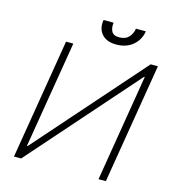

<svg xmlns="http://www.w3.org/2000/svg" viewBox="-129 -1014 1022 1122"><g transform="rotate(15 382.5 -453.0)"><path d="M179 -727.3 58.9 0H102.3L672.6 -646.7H676.8L570.3 0H614.7L734.8 -727.3H691.1L120.2 -79.9H115.9L223.1 -727.3ZM554 -906.2H614Q605.5 -853 565.7 -819.8Q525.9 -786.6 465.9 -786.9Q408 -786.6 378.6 -819.8Q349.1 -853 358 -906.2H419Q414.4 -876.1 425.4 -854Q436.4 -832 473 -832Q509.9 -832 530 -854.2Q550.1 -876.4 554 -906.2Z"/></g></svg>

Font: Inter UI Extra Light
Style: Italic
Weight: 200
Italic angle: -9.39999°
Designer: Rasmus Andersson
Foundry: rsms
Version: 3.2;8d6f07862